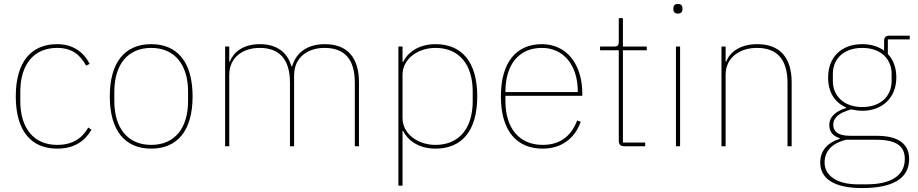

<svg xmlns="http://www.w3.org/2000/svg" viewBox="-20 -742 4658 974"><path d="M270 12C358 12 411 -27 444 -84L428 -95C396 -40 348 -7 270 -7C150 -7 83 -93 83 -229V-277C83 -413 150 -499 270 -499C342 -499 385 -467 417 -409L435 -418C404 -478 350 -518 270 -518C138 -518 60 -428 60 -253C60 -78 138 12 270 12Z M747 12C879 12 957 -78 957 -253C957 -428 879 -518 747 -518C615 -518 537 -428 537 -253C537 -78 615 12 747 12ZM747 -7C627 -7 560 -93 560 -229V-277C560 -413 627 -499 747 -499C867 -499 934 -413 934 -277V-229C934 -93 867 -7 747 -7Z M1143 0V-362C1143 -454 1216 -499 1297 -499C1395 -499 1451 -444 1451 -322V0H1472V-360C1472 -453 1544 -499 1626 -499C1726 -499 1780 -444 1780 -322V0H1801V-325C1801 -451 1741 -518 1628 -518C1534 -518 1481 -471 1462 -406H1458C1438 -479 1381 -518 1299 -518C1210 -518 1164 -475 1146 -430H1143V-506H1122V0Z M2001 200H2022V-78H2025C2046 -34 2100 12 2189 12C2322 12 2401 -77 2401 -253C2401 -429 2322 -518 2189 -518C2100 -518 2046 -472 2025 -428H2022V-506H2001ZM2189 -7C2101 -7 2022 -62 2022 -143V-363C2022 -444 2101 -499 2189 -499C2310 -499 2378 -414 2378 -277V-229C2378 -92 2310 -7 2189 -7Z M2733 12C2830 12 2896 -41 2926 -124L2908 -131C2877 -49 2818 -7 2733 -7C2613 -7 2544 -93 2544 -229V-256H2934V-266C2934 -421 2851 -518 2729 -518C2599 -518 2521 -426 2521 -253C2521 -78 2601 12 2733 12ZM2729 -499C2838 -499 2911 -412 2911 -279V-275H2544V-277C2544 -413 2611 -499 2729 -499Z M3253 0V-19H3140V-487H3261V-506H3140V-650H3119V-531C3119 -513 3114 -506 3096 -506H3024V-487H3119V-29C3119 -9 3128 0 3148 0Z M3419 -673C3436 -673 3442 -683 3442 -694V-701C3442 -712 3436 -722 3419 -722C3402 -722 3396 -712 3396 -701V-694C3396 -683 3402 -673 3419 -673ZM3409 0H3430V-506H3409Z M3661 0V-362C3661 -454 3737 -499 3820 -499C3919 -499 3975 -444 3975 -321V0H3996V-325C3996 -451 3935 -518 3822 -518C3731 -518 3682 -475 3664 -430H3661V-506H3640V0Z M4592 65C4592 -7 4544 -53 4429 -53H4294C4224 -53 4207 -81 4207 -109C4207 -146 4238 -171 4298 -187C4318 -183 4334 -180 4354 -180C4457 -180 4527 -247 4527 -349C4527 -398 4512 -439 4484 -468V-542H4595V-561H4492C4473 -561 4465 -553 4465 -534V-485C4436 -506 4399 -518 4354 -518C4247 -518 4181 -451 4181 -349C4181 -273 4215 -222 4272 -197V-194C4228 -181 4187 -154 4187 -108C4187 -76 4203 -52 4240 -41V-38C4178 -18 4141 22 4141 82C4141 160 4204 212 4353 212C4505 212 4592 166 4592 65ZM4570 65C4570 154 4491 193 4378 193H4329C4227 193 4163 149 4163 83C4163 19 4208 -17 4271 -33H4426C4534 -33 4570 4 4570 65ZM4354 -199C4261 -199 4205 -256 4205 -330V-368C4205 -442 4259 -499 4354 -499C4449 -499 4503 -442 4503 -368V-330C4503 -256 4449 -199 4354 -199Z"/></svg>

Font: IBM Plex Thai Thin
Style: Regular
Weight: 100
Designer: Mike Abbink, Paul van der Laan, Pieter van Rosmalen, Ben Mitchell, Mark Frömberg
Foundry: Bold Monday
Version: Version 1.0